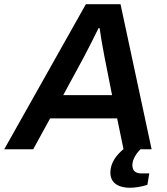

<svg xmlns="http://www.w3.org/2000/svg" viewBox="-60 -706 789 908"><path d="M-40 0H97L177 -146H494L524 -1C494 25 462 60 462 111C462 165 509 182 554 182C577 182 612 177 637 168L646 114H607C577 114 566 97 566 75C566 47 586 18 604 0H657L510 -686H346ZM239 -256 336 -435C353 -466 386 -532 406 -573H411C415 -542 425 -485 434 -438L470 -256Z"/></svg>

Font: Archivo SemiBold
Style: Italic
Weight: 600
Italic angle: -10°
Designer: Hector Gatti
Foundry: Omnibus-Type
Version: Version 2.001